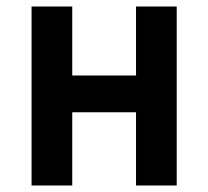

<svg xmlns="http://www.w3.org/2000/svg" viewBox="-20 -570 640 590"><path d="M77 0V-550H202V-338H398V-550H523V0H398V-225H202V0Z"/></svg>

Font: JetBrains Mono NL
Style: Bold
Weight: 700
Monospace: yes
Designer: Philipp Nurullin, Konstantin Bulenkov
Foundry: JetBrains
Version: Version 2.305; ttfautohint (v1.8.4.7-5d5b)